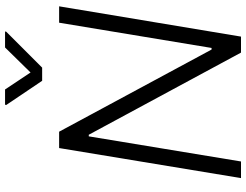

<svg xmlns="http://www.w3.org/2000/svg" viewBox="-128 -856 984 768"><g transform="rotate(-90 364.0 -472.0)"><path d="M722.7 -727.5 601.6 0H537.6L209 -608.9H202.6L102.1 0H35.6L155.8 -727.5H221.2L549.8 -117.7H556.2L657.2 -727.5ZM390.1 -943.8 458 -841.8 558.1 -943.8H622.1L621.1 -939L477.5 -795.4H424.8L328.1 -939L329.1 -943.8Z"/></g></svg>

Font: Inter Tight Light
Style: Italic
Weight: 300
Italic angle: -9.39999°
Designer: Rasmus Andersson
Foundry: rsms
Version: Version 3.004